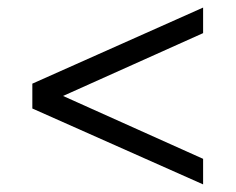

<svg xmlns="http://www.w3.org/2000/svg" viewBox="-20 -482 626 510"><path d="M519.5 -394 147.5 -227.1 519.5 -60.1V7.8L65.9 -193.8V-259.8L519.5 -461.9Z"/></svg>

Font: XB Zar
Style: Regular
Weight: 400
Designer: Behnam
Foundry: Irmug
Version: Version 8.005 2009